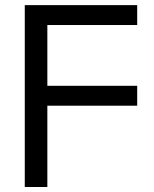

<svg xmlns="http://www.w3.org/2000/svg" viewBox="-20 -748 617 768"><path d="M79.1 0V-727.5H528.8V-647.9H169.4V-404.8H528.8V-325.2H169.4V0Z"/></svg>

Font: Inter 24pt
Style: Regular
Weight: 400
Designer: Rasmus Andersson
Foundry: rsms
Version: Version 4.001;git-66647c0bb